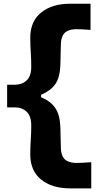

<svg xmlns="http://www.w3.org/2000/svg" viewBox="-20 -891 557 1050"><path d="M364.3 139.2Q264.6 139.2 205.1 91.1Q145.5 43 145.5 -46.9Q145.5 -86.9 148.2 -126Q150.9 -165 150.9 -205.1Q150.9 -256.3 125.7 -280Q100.6 -303.7 63 -303.7H19V-427.7H63Q100.6 -427.7 125.7 -451.4Q150.9 -475.1 150.9 -525.9Q150.9 -565.9 148.2 -605.2Q145.5 -644.5 145.5 -684.6Q145.5 -774.4 205.1 -822.5Q264.6 -870.6 364.3 -870.6H475.1V-727.5Q449.2 -730 427.7 -730.7Q406.2 -731.4 391.6 -731.4Q351.6 -729.5 333 -710.2Q314.5 -690.9 313 -652.3L310.1 -532.7Q307.1 -466.3 282.2 -430.7Q257.3 -395 204.6 -372.6V-359.4Q257.3 -337.4 282.2 -300.5Q307.1 -263.7 310.1 -198.2L313 -78.6Q314.5 -40 333 -21Q351.6 -2 391.6 0Q405.8 0 428 -0.7Q450.2 -1.5 479 -3.9V139.2Z"/></svg>

Font: Pinar DS4-Bold
Style: Regular
Weight: 700
Designer: Amin Abedi
Version: Version 2.000